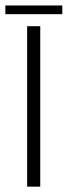

<svg xmlns="http://www.w3.org/2000/svg" viewBox="-41 -698 253 718"><path d="M60.5 0V-600H109.5V0ZM-21 -677.5H192V-645H-21Z"/></svg>

Font: Big Shoulders Text ExtraLight
Style: Regular
Weight: 250
Version: Version 2.002